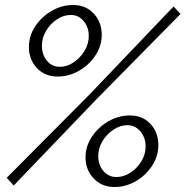

<svg xmlns="http://www.w3.org/2000/svg" viewBox="-20 -740 744 770"><path d="M211 -433Q160 -433 128 -467Q96 -501 96 -551Q96 -597 121.5 -635Q147 -673 187.5 -696.5Q228 -720 273 -720Q324 -720 356 -685.5Q388 -651 388 -601Q388 -556 362.5 -517.5Q337 -479 296.5 -456Q256 -433 211 -433ZM7 -27 341 -363 676 -714 704 -684 365 -340 35 4ZM220 -472Q249 -472 275.5 -490Q302 -508 319 -536Q336 -564 336 -596Q336 -631 315.5 -655.5Q295 -680 264 -680Q235 -680 208.5 -662.5Q182 -645 165 -616.5Q148 -588 148 -557Q148 -521 168 -496.5Q188 -472 220 -472ZM439 10Q388 10 355.5 -24.5Q323 -59 323 -109Q323 -154 349 -192.5Q375 -231 415.5 -254Q456 -277 500 -277Q552 -277 583.5 -243Q615 -209 615 -159Q615 -113 589.5 -74.5Q564 -36 524 -13Q484 10 439 10ZM447 -30Q476 -30 503 -47.5Q530 -65 547 -93Q564 -121 564 -153Q564 -188 543 -213Q522 -238 491 -238Q462 -238 435 -220Q408 -202 391 -174Q374 -146 374 -114Q374 -79 394.5 -54.5Q415 -30 447 -30Z"/></svg>

Font: Raleway
Style: Italic
Weight: 400
Italic angle: -12°
Designer: Matt McInerney, Pablo Impallari, Rodrigo Fuenzalida
Foundry: Matt McInerney, Pablo Impallari, Rodrigo Fuenzalida
Version: Version 4.026